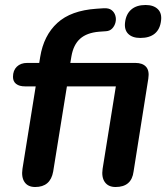

<svg xmlns="http://www.w3.org/2000/svg" viewBox="-20 -741 666 769"><path d="M121 8Q92 8 78.5 -11.5Q65 -31 70 -65L123 -395H81Q57 -395 44.5 -405Q32 -415 32 -433Q32 -459 47.5 -474Q63 -489 89 -489H151L135 -476L141 -513Q155 -599 209.5 -649Q264 -699 366 -706L396 -708Q416 -709 427 -700.5Q438 -692 442 -678.5Q446 -665 442.5 -651Q439 -637 429.5 -627Q420 -617 405 -616L377 -614Q328 -610 301 -586Q274 -562 266 -515L260 -479L251 -489H522Q551 -489 565 -473.5Q579 -458 574 -426L515 -54Q511 -23 493 -7.5Q475 8 443 8Q414 8 400 -11.5Q386 -31 391 -65L444 -395H248L193 -54Q182 8 121 8ZM542 -589Q510 -589 493.5 -605.5Q477 -622 481 -652Q485 -685 506 -703Q527 -721 563 -721Q595 -721 612 -704.5Q629 -688 625 -658Q621 -624 600 -606.5Q579 -589 542 -589Z"/></svg>

Font: Nunito ExtraLight
Style: Italic
Weight: 200
Italic angle: -9°
Designer: Vernon Adams
Foundry: Vernon Adams
Version: Version 3.602